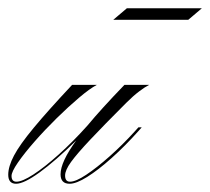

<svg xmlns="http://www.w3.org/2000/svg" viewBox="-83 -439 510 466"><path d="M86 7Q64 7 64 -16Q64 -46 102 -98Q51 -48 13 -20.5Q-25 7 -44 7Q-63 7 -63 -15Q-63 -35 -49 -61.5Q-35 -88 -1 -129Q33 -170 92 -233H152Q135 -224 109 -202Q83 -180 54.5 -152Q26 -124 1 -95.5Q-24 -67 -39.5 -44.5Q-55 -22 -55 -12Q-55 2 -43 2Q-29 2 -2 -15.5Q25 -33 59.5 -64Q94 -95 129 -134Q163 -175 219 -233H279Q269 -228 254.5 -217Q240 -206 223 -189Q169 -135 136.5 -100.5Q104 -66 89.5 -46Q75 -26 75 -13Q75 2 87 2Q101 2 126.5 -15Q152 -32 183 -59.5Q214 -87 244 -120L253 -130H261L254 -122Q221 -85 188 -55.5Q155 -26 128.5 -9.5Q102 7 86 7ZM192 -391 225 -419H407L374 -391Z"/></svg>

Font: Ballet 72pt
Style: Regular
Weight: 400
Designer: Maximiliano R. Sproviero
Foundry: Omnibus-Type
Version: Version 1.100; ttfautohint (v1.8.3)